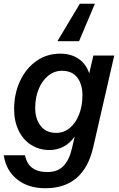

<svg xmlns="http://www.w3.org/2000/svg" viewBox="-41 -795 632 1020"><path d="M383 -775H463L379 -576H264ZM455 -500H566L454 -12Q404 205 200 205Q109 205 50 158Q-9 111 -21 30H92Q109 119 211 119Q266 119 297 86Q328 53 342 -10L356 -70Q332 -35 297.5 -16.5Q263 2 223 2Q167 2 124 -25.5Q81 -53 57.5 -102.5Q34 -152 34 -215Q34 -297 65.5 -364.5Q97 -432 152.5 -471Q208 -510 279 -510Q336 -510 376 -483Q416 -456 433 -405ZM397 -289Q397 -347 369.5 -383Q342 -419 288 -419Q248 -419 215.5 -393Q183 -367 164.5 -322Q146 -277 146 -221Q146 -163 175 -126Q204 -89 258 -89Q298 -89 329.5 -115Q361 -141 379 -186.5Q397 -232 397 -289Z"/></svg>

Font: CBA Beacon Sans Bold
Style: Italic
Weight: 700
Italic angle: -13°
Designer: Wei Huang
Foundry: Wei Huang
Version: Version 1.002